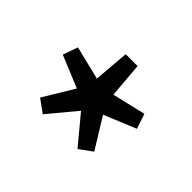

<svg xmlns="http://www.w3.org/2000/svg" viewBox="-75 -942 617 617"><g transform="rotate(45 233.5 -633.5)"><path d="M154 -471 233 -566 312 -471 356 -503 292 -607 401 -652 384 -703 270 -676 260 -796H206L196 -675L82 -703L64 -652L173 -607L110 -503Z"/></g></svg>

Font: Noto Sans Japanese Regular
Style: Regular
Weight: 400
Designer: Ryoko NISHIZUKA (kana & ideographs); Paul D. Hunt (Latin, Greek & Cyrillic); Wenlong ZHANG (bopomofo); Sandoll Communica
Foundry: Adobe Systems Incorporated
Version: Version 1.000;PS 1;hotconv 1.0.78;makeotf.lib2.5.61930